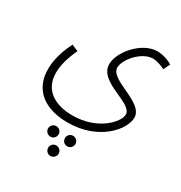

<svg xmlns="http://www.w3.org/2000/svg" viewBox="-193 -713 1063 1125"><g transform="rotate(30 338.5 -150.5)"><path d="M43 -162C43 -18 149 52 297 52C510 52 624 -89 624 -168C624 -273 390 -288 390 -374C390 -428 470 -523 546 -523C574 -523 607 -510 628 -499L650 -543C631 -555 590 -573 547 -573C444 -573 339 -452 339 -367C339 -245 571 -237 571 -159C571 -107 471 2 302 2C187 2 94 -48 94 -167C94 -217 110 -276 140 -339L96 -358C50 -267 43 -202 43 -162ZM366 103C346 103 331 119 331 138C331 158 346 174 366 174C386 174 402 158 402 138C402 119 386 103 366 103ZM253 103C233 103 217 119 217 138C217 158 233 174 253 174C273 174 288 158 288 138C288 119 273 103 253 103ZM309 201C290 201 274 217 274 236C274 256 290 272 309 272C329 272 345 256 345 236C345 217 329 201 309 201Z"/></g></svg>

Font: Noto Sans Arabic UI Cn Lt
Style: Regular
Weight: 300
Width: 3
Designer: Monotype Design Team, Nadine Chahine and Nizar Qandah
Foundry: Monotype Imaging Inc.
Version: Version 2.010